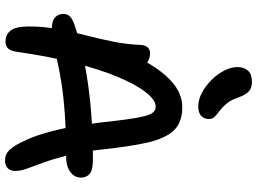

<svg xmlns="http://www.w3.org/2000/svg" viewBox="-152 -882 1043 780"><g transform="rotate(90 370.0 -491.5)"><path d="M631 10Q606 10 588.5 -8Q571 -26 552 -68Q534 -104 519 -156.5Q504 -209 493.5 -268Q483 -327 477 -380Q470 -445 464 -488Q458 -531 451.5 -556Q445 -581 436 -591.5Q427 -602 412 -602Q386 -602 354.5 -562Q323 -522 292 -448Q261 -374 234.5 -270Q208 -166 190 -38Q187 -15 177.5 -3.5Q168 8 149 8Q119 8 103 -13.5Q87 -35 87 -87Q87 -147 97.5 -204Q108 -261 122.5 -316.5Q137 -372 148.5 -428.5Q160 -485 162 -542Q163 -559 171.5 -569Q180 -579 197 -579Q213 -579 229 -570.5Q245 -562 258 -542L213 -529Q257 -617 307 -663.5Q357 -710 415 -710Q477 -710 509.5 -675.5Q542 -641 558.5 -569Q575 -497 587 -381Q596 -302 610.5 -244.5Q625 -187 639.5 -147.5Q654 -108 664 -80.5Q674 -53 674 -32Q674 -12 663 -1Q652 10 631 10ZM96 -180Q65 -180 50.5 -193Q36 -206 36 -227Q36 -242 45.5 -252.5Q55 -263 77 -271Q185 -308 324 -327.5Q463 -347 627 -347Q670 -347 685.5 -334Q701 -321 701 -298Q701 -272 678 -255Q655 -238 613 -238Q512 -238 438.5 -232.5Q365 -227 312.5 -218.5Q260 -210 222 -201Q184 -192 154.5 -186Q125 -180 96 -180ZM412 -775Q384 -775 356 -790Q328 -805 304.5 -828.5Q281 -852 266.5 -880Q252 -908 252 -933Q252 -961 266.5 -977Q281 -993 312 -993Q335 -993 349.5 -981.5Q364 -970 377 -934Q387 -905 401.5 -888.5Q416 -872 430 -861.5Q444 -851 453.5 -842Q463 -833 463 -818Q463 -799 450.5 -787Q438 -775 412 -775Z"/></g></svg>

Font: Shantell Sans Medium
Style: Regular
Weight: 500
Designer: Stephen Nixon, Anya Danilova, Shantell Martin
Foundry: Arrow Type
Version: Version 1.011;[c5ecc13dd]